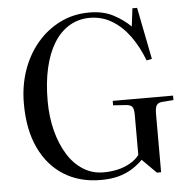

<svg xmlns="http://www.w3.org/2000/svg" viewBox="-53 -792 853 859"><g transform="rotate(-5 373.5 -362.5)"><path d="M366 14Q271 14 200.5 -30Q130 -74 91 -156.5Q52 -239 52 -356Q52 -436 76 -505Q100 -574 144 -626Q188 -678 247.5 -707.5Q307 -737 378 -737Q442 -737 487 -713Q532 -689 563 -658L573 -739H594L640 -506L616 -501Q592 -564 557.5 -611.5Q523 -659 478 -686Q433 -713 379 -713Q328 -713 287 -688.5Q246 -664 217.5 -618Q189 -572 174 -506.5Q159 -441 159 -359Q159 -287 175 -225Q191 -163 220 -116.5Q249 -70 290 -44.5Q331 -19 380 -19Q415 -19 445 -26Q475 -33 500.5 -47.5Q526 -62 542 -83V-263Q542 -288 535.5 -298Q529 -308 509 -310L449 -314V-334H720V-314L667 -310Q650 -308 643.5 -297Q637 -286 637 -259V3H618L555 -60Q532 -37 505 -20.5Q478 -4 444.5 5Q411 14 366 14Z"/></g></svg>

Font: Literata 60pt
Style: Regular
Weight: 400
Designer: Latin by Veronika Burian and Jose Scaglione. Greek by Irene Vlachou. Cyrillic by Vera Evstafieva.
Foundry: TypeTogether
Version: Version 3.002